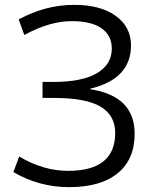

<svg xmlns="http://www.w3.org/2000/svg" viewBox="-20 -760 614 790"><path d="M351 -395V-393Q534 -365 534 -210Q534 -104 464 -47Q394 10 264 10Q141 10 35 -52L59 -116Q158 -57 260 -57Q454 -57 454 -213Q454 -285 394 -321Q334 -357 202 -357H155V-423H202Q318 -423 379 -459Q440 -495 440 -560Q440 -614 398 -643.5Q356 -673 275 -673Q184 -673 80 -616L57 -680Q167 -740 285 -740Q394 -740 456.5 -694.5Q519 -649 519 -573Q519 -435 351 -395Z"/></svg>

Font: Mplus 1p
Style: Regular
Weight: 400
Version: Version 1.061